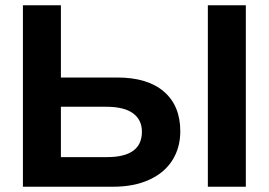

<svg xmlns="http://www.w3.org/2000/svg" viewBox="-20 -708 1019 728"><path d="M663.6 -210.4Q663.6 -147.9 633.5 -100.3Q603.5 -52.7 545.7 -26.4Q487.8 0 409.2 0H66.9V-688H210.9V-414.1H424.8Q539.6 -414.1 601.6 -360.6Q663.6 -307.1 663.6 -210.4ZM518.1 -208.5Q518.1 -253.9 484.1 -278.6Q450.2 -303.2 382.8 -303.2H210.9V-112.3H385.7Q518.1 -112.3 518.1 -208.5ZM768.1 0V-688H912.1V0Z"/></svg>

Font: Arial
Style: Bold
Weight: 700
Designer: Steve Matteson
Foundry: Ascender Corporation
Version: Version 2.00.3